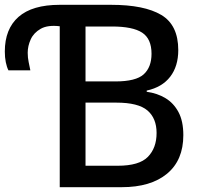

<svg xmlns="http://www.w3.org/2000/svg" viewBox="-152 -777 838 797"><path d="M96 0V-668Q46 -674 17 -657.5Q-12 -641 -24.5 -613.5Q-37 -586 -37 -558Q-37 -538 -33 -519Q-29 -500 -26 -485H-117Q-124 -499 -128 -519Q-132 -539 -132 -563Q-132 -657 -75 -707Q-18 -757 96 -757H309Q447 -757 517.5 -715Q588 -673 588 -569Q588 -502 554.5 -458.5Q521 -415 457 -401V-396Q501 -390 535 -369.5Q569 -349 589 -311.5Q609 -274 609 -216Q609 -112 541.5 -56Q474 0 353 0ZM203 -89H337Q426 -89 462 -126Q498 -163 498 -225Q498 -286 460 -318.5Q422 -351 331 -351H203ZM203 -439H327Q412 -439 444.5 -468.5Q477 -498 477 -554Q477 -616 438 -641.5Q399 -667 313 -667H203Z"/></svg>

Font: Menbere
Style: Regular
Weight: 400
Designer: Aleme Tadesse
Foundry: Sorkin Type Co
Version: Version 1.000